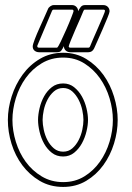

<svg xmlns="http://www.w3.org/2000/svg" viewBox="-20 -711 520 757"><path d="M229 -503Q280 -503 320 -478.5Q360 -454 387.5 -416Q415 -378 429.5 -330.5Q444 -283 444 -238Q444 -192 429.5 -145Q415 -98 387.5 -60Q360 -22 320 2Q280 26 229 26Q177 26 136.5 2Q96 -22 68 -59.5Q40 -97 25.5 -144Q11 -191 11 -238Q11 -284 26 -331Q41 -378 69 -416.5Q97 -455 137.5 -479Q178 -503 229 -503ZM229 -484Q182 -484 144.5 -461.5Q107 -439 81.5 -403.5Q56 -368 42.5 -324Q29 -280 29 -238Q29 -196 42.5 -152Q56 -108 81.5 -73Q107 -38 144.5 -15.5Q182 7 229 7Q276 7 312.5 -15.5Q349 -38 374 -73.5Q399 -109 412 -152.5Q425 -196 425 -238Q425 -280 412 -323.5Q399 -367 374 -402.5Q349 -438 312.5 -461Q276 -484 229 -484ZM315 -691H387Q398 -691 405 -684Q412 -677 412 -666Q412 -661 403.5 -640.5Q395 -620 384.5 -595.5Q374 -571 364 -549Q354 -527 351 -520Q344 -505 328 -505H258Q247 -505 239.5 -511.5Q232 -518 232 -529Q227 -519 222 -512Q217 -505 205 -505H135Q124 -505 116.5 -511Q109 -517 109 -528Q109 -535 117 -556Q125 -577 135.5 -600Q146 -623 155.5 -644.5Q165 -666 169 -675Q171 -681 178 -686Q185 -691 192 -691H264Q274 -691 281 -684Q288 -677 288 -667Q292 -675 298 -683Q304 -691 315 -691ZM229 -382Q254 -382 272.5 -367Q291 -352 303 -330.5Q315 -309 321 -284Q327 -259 327 -238Q327 -218 321 -193Q315 -168 303 -146Q291 -124 272.5 -109Q254 -94 229 -94Q203 -94 184.5 -108.5Q166 -123 154 -144.5Q142 -166 136 -191.5Q130 -217 130 -238Q130 -259 136 -284.5Q142 -310 154 -331.5Q166 -353 184.5 -367.5Q203 -382 229 -382ZM229 -364Q208 -364 192.5 -350.5Q177 -337 167 -317.5Q157 -298 152.5 -276.5Q148 -255 148 -238Q148 -221 152.5 -199.5Q157 -178 167 -158.5Q177 -139 192.5 -126Q208 -113 229 -113Q250 -113 265 -126Q280 -139 290 -158.5Q300 -178 304.5 -199.5Q309 -221 309 -238Q309 -255 304.5 -276.5Q300 -298 290 -317.5Q280 -337 265 -350.5Q250 -364 229 -364ZM251 -528Q251 -523 258 -523H328Q333 -523 335 -528Q337 -534 346.5 -555.5Q356 -577 366.5 -601Q377 -625 385.5 -645Q394 -665 394 -668Q394 -673 387 -673H315Q311 -673 309 -668Q307 -662 297.5 -640.5Q288 -619 277.5 -595Q267 -571 259 -551Q251 -531 251 -528ZM127 -528Q127 -523 135 -523H205Q209 -525 219.5 -547Q230 -569 241.5 -595Q253 -621 261.5 -643Q270 -665 270 -667Q270 -673 264 -673H192Q187 -673 185 -668L128 -533Q127 -532 127 -528Z"/></svg>

Font: RonaldsonGothicLicht
Style: Regular
Weight: 400
Designer: Mr. Robertson for MacKellar, Smiths & Jordan Co. Philadelphia
Foundry: CAT-Fonts Peter Wiegel
Version: 1.000